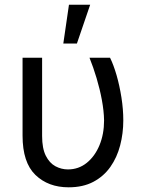

<svg xmlns="http://www.w3.org/2000/svg" viewBox="-20 -793 625 823"><path d="M309.7 -606.5H251.4L275.6 -772.7H366.5ZM274.1 9.9Q186.8 9.9 131.7 -43.3Q76.7 -96.6 76.7 -211.6V-545.5H160.5V-210.2Q160.5 -157 176.3 -125.5Q192.1 -94.1 217.5 -80.4Q242.9 -66.8 271.3 -66.8Q316.8 -66.8 351.7 -94.8Q386.7 -122.9 406.4 -170.5Q426.1 -218 426.1 -277Q425.4 -317.5 416.7 -364.3Q408 -411.2 394 -458.1Q380 -505 363.6 -545.5H451.7Q466.6 -515.6 479.6 -470.9Q492.5 -426.1 500.5 -375.4Q508.5 -324.6 508.5 -277Q508.5 -221.2 495 -169.6Q481.5 -117.9 453.1 -77.6Q424.7 -37.3 380.3 -13.7Q335.9 9.9 274.1 9.9Z"/></svg>

Font: Linik Sans
Style: Regular
Weight: 400
Designer: Rasmus Andersson (font), Marc Monis (original base), Kil Hyung-jin (Pretendard portions), Cristiano Sobral (main changes
Foundry: rsms
Version: Version 3.018;May 31, 2022;FontCreator 14.0.0.2814 64-bit; t